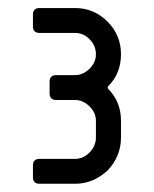

<svg xmlns="http://www.w3.org/2000/svg" viewBox="-20 -832 383 478"><path d="M78.6 -812H167Q213.9 -812 247.6 -778.3Q281.2 -744.6 281.2 -697Q281.2 -649.4 250 -618.2Q246.1 -614.3 250 -609.9Q281.2 -578.6 281.2 -531.2V-489.7Q281.2 -442.9 248 -407.7Q211.9 -374.5 167 -374.5H78.6Q62 -374.5 62 -391.1V-419.9Q62 -436.5 78.6 -436.5H167Q187.5 -436.5 203.1 -452.6Q218.8 -468.8 218.8 -489.7V-531.2Q218.8 -551.8 202.6 -567.4Q186.5 -583 167 -583H120.1Q103.5 -583 103.5 -599.6V-628.4Q103.5 -645 120.1 -645H167Q186.5 -645 202.6 -660.6Q218.8 -676.3 218.8 -697Q218.8 -717.8 203.4 -733.9Q188 -750 167 -750H78.6Q62 -750 62 -766.6V-795.4Q62 -812 78.6 -812Z"/></svg>

Font: GOSTRUS
Style: type_B
Weight: 400
Designer: Юрий и Татьяна Кривогуз
Version: Version 02.00